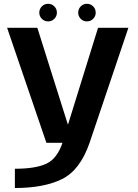

<svg xmlns="http://www.w3.org/2000/svg" viewBox="-20 -734 709 987"><path d="M218.5 0H440.5L640 -591H484L330 -95H328.5L172 -591H16.5ZM56.5 232.5Q206 232.5 299 186.5Q392 140.5 440.5 0L301.5 -0.5Q273.5 82 217.8 107.8Q162 133.5 56.5 133.5ZM227.5 -624Q246 -624 259.2 -637.2Q272.5 -650.5 272.5 -669Q272.5 -688 259.2 -701.2Q246 -714.5 227.5 -714.5Q208.5 -714.5 195.2 -701.2Q182 -688 182 -669Q182 -650.5 195.2 -637.2Q208.5 -624 227.5 -624ZM426.5 -624Q446 -624 459 -637.2Q472 -650.5 472 -669Q472 -688 459 -701.2Q446 -714.5 426.5 -714.5Q408 -714.5 395 -701.2Q382 -688 382 -669Q382 -650.5 395 -637.2Q408 -624 426.5 -624Z"/></svg>

Font: Anybody SemiExpanded SemiBold
Style: Regular
Weight: 600
Width: 6
Designer: Tyler Finck
Foundry: Etcetera Type Company
Version: Version 1.113;gftools[0.9.25]